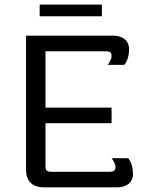

<svg xmlns="http://www.w3.org/2000/svg" viewBox="-20 -803 640 823"><path d="M150 -783.3V-733.3H416.7V-783.3ZM166.7 0H483.3C519.2 0 550 -18.3 550 -58.3C550 -104.2 529.2 -125 529.2 -125H458.3C458.3 -125 475 -104.2 475 -87.5C475 -75 470.8 -66.7 450 -66.7H200C180.8 -66.7 175 -72.5 175 -91.7V-275H458.3V-341.7H175V-583.3H433.3C454.2 -583.3 458.3 -575 458.3 -562.5C458.3 -545.8 441.7 -525 441.7 -525H512.5C512.5 -525 533.3 -545.8 533.3 -591.7C533.3 -631.7 502.5 -650 466.7 -650H91.7V-75C91.7 -23.3 123.3 0 166.7 0Z"/></svg>

Font: BoonHome
Style: Book
Weight: 400
Designer: Sungsit Sawaiwan
Foundry: Sungsit Sawaiwan
Version: Version 0.2